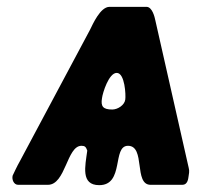

<svg xmlns="http://www.w3.org/2000/svg" viewBox="-20 -540 599 561"><path d="M17 -27C14 -16 20 0 33 0H120C172 0 175 -114 218 -114C228 -114 231 -111 235 -100C229 -55 215 1 270 1C344 1 307 -114 354 -114C406 -114 370 0 420 0H513C528 0 530 -17 531 -25C534 -43 533 -42 529 -60L434 -480C432 -490 425 -520 408 -520H300C273 -520 251 -469 243 -453C198 -369 54 -99 37 -67C31 -57 18 -29 17 -27ZM278 -253C280 -269 298 -327 321 -327C345 -327 348 -262 346 -249C344 -233 324 -220 308 -220C281 -220 274 -229 278 -253Z"/></svg>

Font: Asimov Print
Style: CIt
Weight: 500
Designer: Google
Version: Version 2.000980: 2014